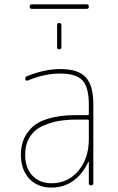

<svg xmlns="http://www.w3.org/2000/svg" viewBox="-20 -845 540 875"><path d="M125 -804.7Q115.2 -804.7 115.2 -814.9Q115.2 -825.2 125 -825.2H375Q384.8 -825.2 384.8 -814.9Q384.8 -804.7 375 -804.7ZM240.2 -730.5Q240.2 -740.2 250 -740.2Q259.8 -740.2 259.8 -730.5V-629.9Q259.8 -620.1 250 -620.1Q240.2 -620.1 240.2 -629.9ZM384.8 -210V-294.9Q384.8 -299.8 379.9 -299.8H325.2Q281.2 -299.8 244.1 -293Q207 -286.1 171.4 -269.5Q135.7 -252.9 115.2 -219.7Q94.7 -186.5 94.7 -139.6Q94.7 -80.1 127.4 -44.9Q160.2 -9.8 214.8 -9.8Q289.1 -9.8 336.9 -66.4Q384.8 -123 384.8 -210ZM379.9 -320.3Q384.8 -320.3 384.8 -325.2V-370.1Q384.8 -447.3 356 -478.5Q327.1 -509.8 254.9 -509.8Q181.6 -509.8 105.5 -477.5Q101.6 -476.6 98.1 -479Q94.7 -481.4 94.7 -485.4Q94.7 -496.1 105.5 -499Q185.5 -530.3 254.9 -530.3Q335.9 -530.3 370.6 -493.2Q405.3 -456.1 405.3 -370.1V-9.8Q405.3 0 395 0Q384.8 0 384.8 -9.8V-106.4Q384.8 -107.4 383.8 -107.4Q381.8 -107.4 381.8 -106.4Q357.4 -52.7 314.5 -21.5Q271.5 9.8 214.8 9.8Q150.4 9.8 112.8 -31.2Q75.2 -72.3 75.2 -139.6Q75.2 -173.8 85.4 -203.1Q95.7 -232.4 121.6 -260.3Q147.5 -288.1 199.2 -304.2Q251 -320.3 325.2 -320.3Z"/></svg>

Font: Rounded-L Mgen+ 2m thin
Style: Regular
Weight: 100
Designer: [Source Han Sans]
Ryoko NISHIZUKA  (kana & ideographs); Paul D. Hunt (Latin, Greek & Cyrillic); Wenlong ZHANG  (bopomofo
Version: Version 1.059.20150602